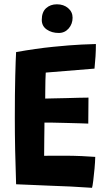

<svg xmlns="http://www.w3.org/2000/svg" viewBox="-20 -868 518 894"><path d="M408.5 6.5Q358 3 309 0.5Q260 -2 209 -3.5Q171.5 -5 132 -6.8Q92.5 -8.5 55 -10Q52 -92.5 50.5 -170.5Q49 -248.5 49 -318Q49 -434 51 -513.2Q53 -592.5 55 -625.5Q147.5 -642 227 -650Q306.5 -658 359.8 -660.5Q413 -663 426.5 -663Q426.5 -633.5 424.8 -606.2Q423 -579 420 -548.5L193 -530Q192 -519 191.5 -494.2Q191 -469.5 190.8 -444.8Q190.5 -420 190.5 -409Q204.5 -409.5 231.2 -410Q258 -410.5 288.8 -411.2Q319.5 -412 347.2 -412.8Q375 -413.5 392 -413.5L391 -292.5Q382.5 -293 354 -293.8Q325.5 -294.5 290.5 -295.5Q255.5 -296.5 226.5 -297Q197.5 -297.5 187 -297Q187 -290 186.8 -270.2Q186.5 -250.5 186.2 -225.8Q186 -201 185.8 -178.2Q185.5 -155.5 185.5 -142.5Q193.5 -143 222 -143Q250.5 -143 278.5 -143Q320 -143 360.5 -141.2Q401 -139.5 423.5 -137.5Q423 -114 420.2 -83.2Q417.5 -52.5 414.2 -26.8Q411 -1 408.5 6.5ZM245 -848Q276.5 -848 297.2 -830.2Q318 -812.5 318 -785.5Q318 -756.5 299.8 -735.5Q281.5 -714.5 253.5 -714.5Q221 -714.5 197.8 -730.5Q174.5 -746.5 174.5 -775.5Q174.5 -811.5 194.5 -829.8Q214.5 -848 245 -848Z"/></svg>

Font: Grandstander SemiBold
Style: Regular
Weight: 600
Designer: Tyler Finck
Foundry: Etcetera Type Co
Version: Version 1.200; ttfautohint (v1.8.3)